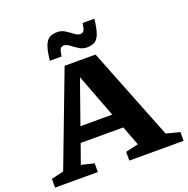

<svg xmlns="http://www.w3.org/2000/svg" viewBox="-158 -1082 1206 1231"><g transform="rotate(-20 445.0 -466.0)"><path d="M794 -83.5 886.5 -59.5V0H516V-59.5L603 -79.5L552.5 -213H261.5L214.5 -80.5L301.5 -59.5V0H9.5V-59.5L93.5 -79.5L334 -713H545ZM297 -314.5H514L401.5 -610.5ZM616.5 -931.5Q609.5 -866 596.8 -832.2Q584 -798.5 562.8 -786.5Q541.5 -774.5 510 -774.5Q481 -774.5 456.5 -790.2Q432 -806 411.5 -821.8Q391 -837.5 374 -837.5Q357.5 -837.5 349.5 -826Q341.5 -814.5 336 -775.5H256Q263 -841 275.8 -874.8Q288.5 -908.5 309.8 -920.5Q331 -932.5 362.5 -932.5Q391.5 -932.5 416 -916.8Q440.5 -901 461 -885.2Q481.5 -869.5 499 -869.5Q515 -869.5 523 -881Q531 -892.5 536.5 -931.5Z"/></g></svg>

Font: Newsreader Caption SemiBold
Style: Regular
Weight: 600
Designer: Hugues Gentile
Foundry: Production Type
Version: Version 1.001